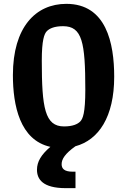

<svg xmlns="http://www.w3.org/2000/svg" viewBox="-20 -759 660 997"><path d="M312.5 -102.5C213 -102.5 197 -199 197 -444C197 -550 209.5 -583.5 223.5 -597.5C237 -611 262 -623 307.5 -623C407 -623 423 -539 423 -293.5C423 -171 410 -142 396.5 -128C383 -114.5 358 -102.5 312.5 -102.5ZM47 -369C47 -212 83 -31.5 241.5 3.5C194 44 172 80.5 172 122.5C172 170.5 200.5 218 321.5 218H372V132.5H357.5C313.5 132.5 300 116.5 300 93.5C300 67.5 317.5 39 371.5 0.5C492 -32 573 -151.5 573 -360.5C573 -535 532 -739 324.5 -739C165 -739 47 -617.5 47 -369Z"/></svg>

Font: Monaspace Argon
Style: Bold
Weight: 700
Designer: Riley Cran & the Lettermatic Team
Foundry: Lettermatic
Version: Version 1.000 (Monaspace Argon)